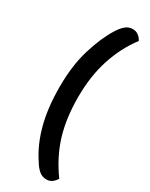

<svg xmlns="http://www.w3.org/2000/svg" viewBox="-205 -756 674 863"><g transform="rotate(30 132.5 -325.0)"><path d="M208 65Q186 65 169.5 51Q153 37 139 13Q97 -49 74.5 -132.5Q52 -216 52 -327Q52 -437 78 -522Q104 -607 139 -663Q153 -686 169.5 -700.5Q186 -715 208 -715Q225 -715 237.5 -705.5Q250 -696 257 -682Q204 -612 175.5 -524Q147 -436 147 -327Q147 -218 173 -132.5Q199 -47 257 33Q250 46 237.5 55.5Q225 65 208 65Z"/></g></svg>

Font: Baloo Bhaina 2 Medium
Style: Regular
Weight: 500
Designer: Yesha Goshar, Manish Minz, Shuchita Grover and Ek Type
Foundry: Ek Type
Version: Version 1.640;hotconv 1.0.111;makeotfexe 2.5.65597; ttfautoh